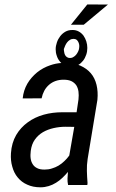

<svg xmlns="http://www.w3.org/2000/svg" viewBox="-20 -816 510 847"><path d="M456.1 -795.9 365.2 -796.4 293 -707H349.6ZM380.4 -493.2C368.2 -507.3 353 -518.1 334.5 -526.4C331.5 -527.3 328.6 -528.8 325.7 -529.8C333.5 -534.2 340.3 -540.5 346.2 -547.9C352.5 -555.7 356.9 -564.5 360.4 -574.7C363.8 -584.5 365.2 -594.2 365.2 -604.5C365.2 -614.3 363.8 -624 360.8 -633.3C357.9 -642.6 353.5 -651.4 348.1 -659.2C342.3 -666.5 335.4 -672.9 327.1 -677.2C318.8 -681.6 309.1 -684.1 298.3 -683.6C287.1 -683.6 277.3 -681.2 268.6 -676.3C259.3 -670.9 252 -664.6 245.6 -656.2C239.3 -647.9 234.4 -639.2 231 -628.9C227.5 -618.7 225.6 -608.9 225.6 -598.6C225.6 -588.9 227.1 -579.1 230.5 -569.8C233.4 -560.5 237.8 -552.2 244.1 -544.9C246.1 -542.5 248 -540 250.5 -538.1C233.9 -537.1 217.8 -533.7 202.1 -528.3C180.2 -521 160.6 -510.3 143.6 -496.6C126.5 -482.4 111.8 -465.8 100.6 -446.8C89.4 -427.2 82.5 -405.8 80.1 -381.8L163.6 -382.3C166 -394.5 169.9 -405.3 175.3 -415.5C180.7 -425.8 188 -434.6 196.3 -441.9C204.6 -449.2 213.9 -454.6 224.6 -458.5C235.4 -462.4 247.1 -464.4 260.3 -464.4C274.4 -464.4 285.6 -462.4 294.9 -458C304.2 -453.6 311 -447.3 316.4 -439.9C321.3 -432.1 324.7 -422.9 326.2 -412.1C327.6 -401.4 327.6 -389.6 326.2 -377L317.9 -320.8H254.9C226.6 -320.8 199.2 -317.4 172.9 -310.1C146.5 -302.7 123 -291.5 102.5 -276.4C81.5 -261.2 64.5 -242.7 51.3 -220.2C38.1 -197.3 30.3 -170.9 28.3 -140.1C26.9 -118.7 28.8 -98.6 34.2 -80.6C39.1 -62.5 46.9 -46.4 58.1 -33.2C69.3 -19.5 83 -8.8 100.1 -1.5C116.7 6.3 136.2 10.3 158.7 10.3C171.4 10.3 183.6 8.3 194.8 4.9C206.1 1.5 216.8 -3.4 227.1 -9.8C236.8 -15.6 246.1 -22.9 254.9 -31.2C263.7 -39.6 272 -48.3 279.8 -57.6C278.8 -47.9 278.3 -38.1 277.8 -28.8C277.3 -19.5 278.3 -9.8 280.3 0H365.2L366.2 -8.3C364.7 -26.9 363.8 -44.9 363.3 -62C362.8 -79.1 363.8 -96.7 366.7 -115.2L409.7 -375.5C412.1 -399.9 410.6 -421.9 405.8 -441.9C400.9 -461.9 392.6 -479 380.4 -493.2ZM267.6 -614.7C270 -620.1 272.9 -625 276.4 -629.4C279.8 -633.8 283.7 -637.2 288.6 -640.1C293 -643.1 298.3 -644.5 304.7 -644.5C310.1 -644.5 314.5 -643.1 317.9 -640.6C321.3 -637.7 323.7 -634.3 325.7 -630.4C327.6 -626 329.1 -621.6 329.6 -617.2C330.1 -612.3 329.6 -607.9 329.1 -603.5C328.6 -598.6 327.1 -593.8 324.7 -588.9C322.3 -583.5 319.3 -579.1 315.9 -574.7C312.5 -570.3 308.1 -566.9 303.7 -564.5C299.3 -561.5 293.9 -560.1 288.6 -560.1C283.2 -560.1 278.8 -561.5 275.4 -564C272 -566.4 269 -569.3 267.1 -573.2C265.1 -577.1 263.7 -581.5 263.2 -585.9C262.2 -590.3 261.7 -595.2 261.7 -599.6C263.2 -604.5 265.1 -609.4 267.6 -614.7ZM285.6 -129.9C279.3 -121.1 272 -112.8 264.2 -105.5C255.9 -97.7 247.6 -90.8 238.3 -85.4C229 -80.1 219.2 -75.7 209 -72.8C198.7 -69.3 187.5 -67.9 176.3 -67.9C163.1 -67.9 152.3 -69.8 144 -74.2C135.7 -78.1 128.9 -84 124.5 -91.3C119.6 -98.6 116.7 -106.9 115.2 -117.2C113.8 -127.4 114.3 -138.2 115.7 -150.4C118.2 -169.9 124 -186.5 133.8 -200.2C143.1 -213.4 155.3 -224.6 169.4 -232.9C183.6 -241.2 199.7 -247.1 216.8 -251C233.9 -254.9 251.5 -256.8 269 -256.8L307.6 -256.3Z"/></svg>

Font: Roboto Condensed
Style: Italic
Weight: 400
Designer: Google
Version: Version 1.000;PS 001.000;hotconv 1.0.88;makeotf.lib2.5.64775